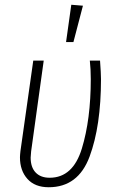

<svg xmlns="http://www.w3.org/2000/svg" viewBox="-20 -777 503 808"><path d="M405 -444Q405 -247 357 -118Q309 11 185 11Q127 11 95.5 -24Q64 -59 64 -115Q64 -123 66 -141L120 -522H164L111 -140Q109 -122 109 -114Q109 -73 130 -51Q151 -29 189 -29Q287 -29 324.5 -152Q362 -275 362 -444Q362 -487 358 -522H401Q405 -468 405 -444ZM280 -757 329 -753 289 -600H258Z"/></svg>

Font: Fira Sans Extra Condensed ExtraLight
Style: Italic
Weight: 275
Width: 3
Italic angle: -8°
Designer: Carrois Corporate & Edenspiekermann AG
Foundry: Carrois Corporate GbR & Edenspiekermann AG
Version: Version 4.203